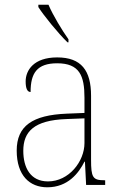

<svg xmlns="http://www.w3.org/2000/svg" viewBox="-20 -786 514 816"><path d="M267 -606H271V-619C244 -657 205 -721 186 -766H143V-756C165 -721 229 -642 267 -606ZM181 10C269 10 315 -51 339 -99H341L346 0H427V-20H422C374 -20 367 -33 367 -107V-379C367 -486 326 -542 223 -542C123 -542 89 -487 89 -440C89 -410 96 -395 110 -395C110 -475 137 -517 223 -517C318 -517 339 -464 339 -371V-306L264 -303C118 -297 51 -251 51 -146C51 -40 106 10 181 10ZM184 -15C109 -15 79 -74 79 -145C79 -226 124 -275 262 -280L339 -283V-178C339 -100 273 -15 184 -15Z"/></svg>

Font: Noto Serif Devanagari SemiCondensed Thin
Style: Regular
Weight: 100
Width: 4
Designer: Universal Thirst, Indian Type Foundry and the Monotype Design Team
Foundry: Monotype Imaging Inc.
Version: Version 2.004